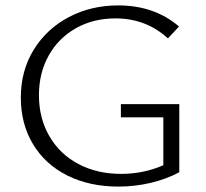

<svg xmlns="http://www.w3.org/2000/svg" viewBox="-20 -684 760 710"><path d="M643 -299V-47Q594 -21 536 -7.5Q478 6 418 6Q311 6 229 -35Q147 -76 102 -151Q57 -226 57 -323Q57 -423 105 -500.5Q153 -578 235 -621Q317 -664 417 -664Q551 -664 642 -586L601 -542Q520 -616 407 -616Q325 -616 260.5 -579.5Q196 -543 160 -478.5Q124 -414 124 -332Q124 -247 162.5 -180.5Q201 -114 270 -77.5Q339 -41 428 -41Q511 -41 584 -73V-250H427V-299Z"/></svg>

Font: Isabella Sans
Style: Regular
Weight: 400
Designer: Original fonts by Christian Thalmann (Catharsis Fonts), Modifications by Cristiano Sobral
Version: Version 0.002;July 12, 2020;FontCreator 13.0.0.2655 64-bit; 